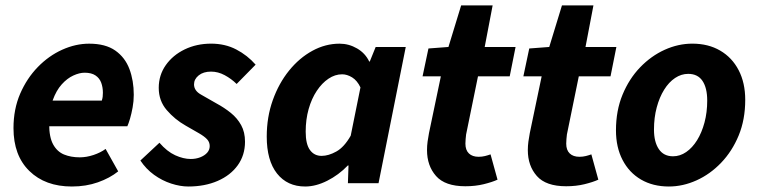

<svg xmlns="http://www.w3.org/2000/svg" viewBox="-20 -667 2764 699"><path d="M241.6 12Q144.7 12 86.9 -44.5Q29.1 -100.9 29.1 -200.5Q29.1 -269.5 53.4 -325.8Q77.8 -382 117.7 -423Q157.6 -464 206.5 -486Q255.4 -508 304.5 -508Q364.2 -508 399.8 -482.9Q435.4 -457.8 451.2 -415.7Q467 -373.6 467 -322Q467 -298.3 462.8 -275.7Q458.7 -253.2 453.4 -235Q448 -216.9 443.6 -207.3H130.6L141.3 -300.7H350.6Q353 -308.4 353.8 -314.6Q354.6 -320.8 354.6 -329.1Q354.6 -349.2 348.5 -365.8Q342.4 -382.4 327.7 -392.3Q313 -402.3 288 -402.3Q269.4 -402.3 247 -392.1Q224.6 -381.9 204.7 -359.8Q184.7 -337.6 171.9 -301.9Q159 -266.2 159 -215.1Q159 -167.5 173.5 -141.2Q188 -114.9 213.1 -104.5Q238.2 -94.2 270.3 -94.2Q294.8 -94.2 320.6 -102.8Q346.3 -111.5 364.5 -124.8L410.3 -43.1Q379.8 -18.6 336.5 -3.3Q293.3 12 241.6 12Z M665.5 12Q636.3 12 603.2 1.3Q570.2 -9.4 540.8 -30.6Q511.5 -51.8 491.1 -82.6L560.5 -147.3Q587.9 -115.5 617.8 -101.8Q647.7 -88.2 674.5 -88.2Q693 -88.2 708.9 -94.3Q724.8 -100.5 734.2 -111Q743.5 -121.5 743.5 -135.2Q743.5 -149.6 733.9 -159.9Q724.4 -170.2 704.8 -181.6Q685.2 -192.9 656 -209.6Q616.5 -232 587.2 -266Q557.9 -299.9 557.9 -347.2Q557.9 -393.4 583.5 -429.8Q609.1 -466.2 652.5 -487.2Q696 -508.1 748.6 -508.1Q799.5 -508.1 840.1 -486.9Q880.7 -465.8 910.6 -431.6L841.5 -361.3Q822.2 -380.3 798 -393.3Q773.9 -406.3 748.3 -406.3Q720.4 -406.3 703.4 -392.6Q686.4 -378.8 686.4 -359.8Q686.4 -336.6 712 -322.5Q737.7 -308.4 768.2 -290.4Q796.9 -274.9 820.4 -255.9Q844 -236.8 858 -211.3Q872 -185.8 872 -151.1Q872 -102.3 845.6 -65.4Q819.1 -28.6 772.3 -8.3Q725.4 12 665.5 12Z M1091.1 12Q1026 12 988.5 -35.3Q951.1 -82.7 951.1 -169.8Q951.1 -240.8 973.1 -302.4Q995.1 -363.9 1032.4 -410Q1069.6 -456 1117.1 -482Q1164.6 -508 1216.2 -508Q1250 -508 1279.9 -490.7Q1309.8 -473.3 1324.2 -443H1326.2L1347.7 -496H1457.2L1358.1 0H1246.6L1248.8 -64.6H1246.4Q1212.9 -29.8 1171.3 -8.9Q1129.7 12 1091.1 12ZM1150.8 -99.5Q1176 -99.5 1204.5 -115.4Q1233 -131.2 1256.8 -173L1292.3 -348.8Q1280.2 -374.1 1261.9 -385.3Q1243.5 -396.5 1225.6 -396.5Q1199.6 -396.5 1175.9 -380.5Q1152.1 -364.6 1133.3 -336.3Q1114.4 -308 1103.6 -269.9Q1092.9 -231.8 1092.9 -187.6Q1092.9 -142 1108.5 -120.8Q1124 -99.5 1150.8 -99.5Z M1674.1 11.1Q1600.4 11.1 1567.5 -26.2Q1534.6 -63.5 1534.6 -120.5Q1534.6 -136.2 1536.7 -151.6Q1538.8 -167 1541.8 -182.6L1585 -389.2H1518.4L1539.8 -490.5L1612.6 -496L1658.9 -647.4H1773.5L1744.6 -496H1857L1835.7 -389.2H1720.2L1676.9 -177.4Q1675.9 -168.4 1675.2 -160.7Q1674.4 -153 1674.4 -144.1Q1674.4 -120.4 1687.2 -108.3Q1699.9 -96.2 1722.4 -96.2Q1734.7 -96.2 1745.6 -98.9Q1756.5 -101.6 1765.9 -105L1791.3 -12.9Q1771.6 -3.9 1741 3.6Q1710.4 11.1 1674.1 11.1Z M2041.1 11.1Q1967.4 11.1 1934.5 -26.2Q1901.6 -63.5 1901.6 -120.5Q1901.6 -136.2 1903.7 -151.6Q1905.8 -167 1908.8 -182.6L1952 -389.2H1885.4L1906.8 -490.5L1979.6 -496L2025.9 -647.4H2140.5L2111.6 -496H2224L2202.7 -389.2H2087.2L2043.9 -177.4Q2042.9 -168.4 2042.2 -160.7Q2041.4 -153 2041.4 -144.1Q2041.4 -120.4 2054.2 -108.3Q2066.9 -96.2 2089.4 -96.2Q2101.7 -96.2 2112.6 -98.9Q2123.5 -101.6 2132.9 -105L2158.3 -12.9Q2138.6 -3.9 2108 3.6Q2077.4 11.1 2041.1 11.1Z M2415.1 12Q2357.1 12 2313.7 -13.3Q2270.4 -38.6 2246.5 -84.7Q2222.5 -130.8 2222.5 -192.5Q2222.5 -264.4 2246.4 -322.2Q2270.3 -380.1 2310.3 -421.7Q2350.4 -463.4 2399.9 -485.8Q2449.4 -508.1 2500.5 -508.1Q2558.6 -508.1 2601.9 -482.8Q2645.3 -457.5 2669.2 -411.4Q2693.1 -365.3 2693.1 -303.6Q2693.1 -231.7 2669.3 -173.9Q2645.4 -116.1 2605.3 -74.4Q2565.3 -32.7 2515.8 -10.4Q2466.2 12 2415.1 12ZM2430.3 -98Q2455.7 -98 2478.2 -113.5Q2500.7 -129 2517.8 -156.5Q2534.9 -184 2544.8 -221Q2554.7 -258 2554.7 -300.9Q2554.7 -346.9 2537.5 -372.5Q2520.3 -398.1 2485.4 -398.1Q2460.2 -398.1 2437.6 -383Q2415 -367.9 2397.9 -340.4Q2380.8 -313 2370.9 -276Q2360.9 -239 2360.9 -195.2Q2360.9 -150.3 2378.5 -124.2Q2396.1 -98 2430.3 -98Z"/></svg>

Font: Source Sans 3
Style: Italic
Weight: 200
Italic angle: -11°
Designer: Paul D. Hunt
Foundry: Adobe
Version: Version 3.046;hotconv 1.0.118;makeotfexe 2.5.65603